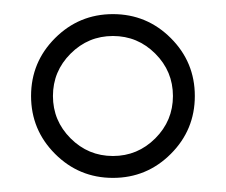

<svg xmlns="http://www.w3.org/2000/svg" viewBox="-20 -688 320 272"><path d="M58 -470Q24 -504 24 -552Q24 -600 58 -634Q92 -668 140 -668Q188 -668 222 -634Q256 -600 256 -552Q256 -504 222 -470Q188 -436 140 -436Q92 -436 58 -470ZM80 -612Q55 -587 55 -552Q55 -517 80 -492Q105 -467 140 -467Q175 -467 200 -492Q225 -517 225 -552Q225 -587 200 -612Q175 -637 140 -637Q105 -637 80 -612Z"/></svg>

Font: Elsie Swash Caps
Style: Regular
Weight: 400
Designer: Alejandro Inler
Foundry: Alejandro Inler
Version: 1.003